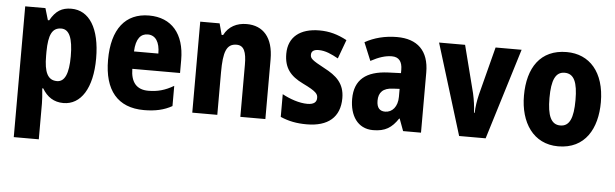

<svg xmlns="http://www.w3.org/2000/svg" viewBox="-50 -737 3694 1154"><g transform="rotate(5 1797.5 -160.0)"><path d="M339 -559C282 -559 245 -537 212 -478H204L183 -549H61V240H212V24C212 2 210 -27 206 -67H212C241 -18 282 10 340 10C445 10 513 -94 513 -274C513 -456 447 -559 339 -559ZM289 -435C337 -435 360 -383 360 -274C360 -169 337 -118 290 -118C234 -118 212 -165 212 -264V-289C213 -391 234 -435 289 -435Z M808 -559C666 -559 585 -459 585 -272C585 -89 667 10 826 10C894 10 947 -2 995 -29V-151C942 -120 897 -108 842 -108C772 -108 736 -149 735 -231H1023V-310C1023 -467 944 -559 808 -559ZM810 -445C857 -445 883 -405 883 -336H736C739 -415 769 -445 810 -445Z M1397 -559C1337 -559 1288 -534 1261 -481H1252L1234 -549H1117V0H1268V-256C1268 -380 1286 -430 1347 -430C1392 -430 1407 -391 1407 -315V0H1558V-360C1558 -492 1496 -559 1397 -559Z M2008 -165C2008 -255 1957 -298 1884 -336C1807 -377 1797 -387 1797 -409C1797 -430 1812 -441 1841 -441C1883 -441 1920 -423 1960 -401L2002 -515C1946 -545 1895 -559 1836 -559C1719 -559 1649 -503 1649 -402C1649 -318 1686 -270 1765 -232C1850 -191 1857 -176 1857 -153C1857 -127 1839 -113 1801 -113C1752 -113 1695 -133 1649 -158V-21C1700 1 1748 10 1808 10C1936 10 2008 -50 2008 -165Z M2304 -560C2232 -560 2166 -543 2111 -512L2156 -403C2204 -429 2244 -442 2283 -442C2325 -442 2346 -416 2346 -366V-346L2268 -343C2137 -337 2067 -283 2067 -166C2067 -67 2114 10 2208 10C2282 10 2321 -16 2359 -73H2362L2389 0H2497V-363C2497 -495 2426 -560 2304 -560ZM2307 -249 2346 -251V-203C2346 -144 2314 -107 2271 -107C2239 -107 2220 -125 2220 -169C2220 -218 2246 -247 2307 -249Z M2727 0H2887L3056 -549H2899L2824 -259C2814 -217 2809 -181 2808 -147H2804C2802 -186 2797 -223 2788 -263L2715 -549H2558Z M3558 -276C3558 -458 3465 -559 3328 -559C3169 -559 3094 -444 3094 -276C3094 -115 3174 10 3325 10C3488 10 3558 -118 3558 -276ZM3248 -275C3248 -383 3271 -434 3326 -434C3383 -434 3405 -383 3405 -276C3405 -168 3383 -116 3327 -116C3271 -116 3248 -169 3248 -275Z"/></g></svg>

Font: Noto Sans Sinhala UI Condensed ExtraBold
Style: Regular
Weight: 800
Width: 3
Designer: Jelle Bosma - Monotype Design Team
Foundry: Monotype Imaging Inc.
Version: Version 2.006